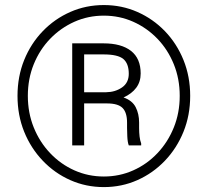

<svg xmlns="http://www.w3.org/2000/svg" viewBox="-20 -741 842 771"><path d="M50.3 -356Q50.3 -433.6 77.1 -500Q104 -566.4 151.9 -616Q199.7 -665.5 262.5 -693.1Q325.2 -720.7 397 -720.7Q468.8 -720.7 531.5 -693.1Q594.2 -665.5 642.1 -616Q689.9 -566.4 716.8 -500Q743.7 -433.6 743.7 -356Q743.7 -278.3 716.8 -211.9Q689.9 -145.5 642.1 -95.5Q594.2 -45.4 531.5 -17.6Q468.8 10.3 397 10.3Q325.2 10.3 262.5 -17.6Q199.7 -45.4 151.9 -95.5Q104 -145.5 77.1 -211.9Q50.3 -278.3 50.3 -356ZM91.8 -356Q91.8 -288.1 115.5 -229.2Q139.2 -170.4 181.4 -126Q223.6 -81.5 278.8 -56.9Q334 -32.2 397 -32.2Q460 -32.2 515.1 -56.9Q570.3 -81.5 612.3 -126Q654.3 -170.4 678 -229.2Q701.7 -288.1 701.7 -356Q701.7 -424.3 678 -482.9Q654.3 -541.5 612.3 -585.2Q570.3 -628.9 515.1 -653.6Q460 -678.2 397 -678.2Q334 -678.2 278.8 -653.6Q223.6 -628.9 181.4 -585.2Q139.2 -541.5 115.5 -482.9Q91.8 -424.3 91.8 -356ZM409.7 -325.7H317.9V-157.2H270V-566.9H396Q467.3 -566.9 506.1 -536.6Q544.9 -506.3 544.9 -445.8Q544.9 -412.6 527.1 -388.7Q509.3 -364.7 476.1 -349.6Q511.2 -337.4 524.9 -310.5Q538.6 -283.7 538.6 -249V-227.1Q538.6 -209 540.5 -192.6Q542.5 -176.3 546.9 -165V-157.2H497.1Q492.2 -169.9 491.2 -193.4Q490.2 -216.8 490.2 -227.5V-248.5Q490.2 -289.1 472.2 -307.4Q454.1 -325.7 409.7 -325.7ZM396 -522.5H317.9V-370.6H406.2Q442.9 -371.1 470 -389.9Q497.1 -408.7 497.1 -444.8Q497.1 -485.8 475.1 -504.2Q453.1 -522.5 396 -522.5Z"/></svg>

Font: Vazirmatn RD FD ExtraLight
Style: Regular
Weight: 200
Designer: Saber Rastikerdar
Foundry: Saber Rastikerdar
Version: Version 33.003